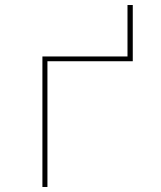

<svg xmlns="http://www.w3.org/2000/svg" viewBox="-20 -745 640 765"><path d="M149 0V-520H488V-725H509V-501H169V0Z"/></svg>

Font: Iosevka SS04 Thin Extended
Style: Regular
Weight: 100
Width: 7
Monospace: yes
Designer: Belleve Invis
Foundry: Belleve Invis
Version: Version 19.0.0; ttfautohint (v1.8.4)